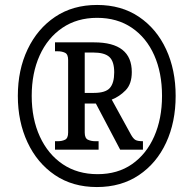

<svg xmlns="http://www.w3.org/2000/svg" viewBox="-20 -745 782 775"><path d="M371 10Q273 10 201.5 -38.5Q130 -87 91 -170.5Q52 -254 52 -358Q52 -463 91.5 -546Q131 -629 202.5 -677Q274 -725 372 -725Q470 -725 541 -677Q612 -629 650.5 -546Q689 -463 689 -358Q689 -252 650.5 -169Q612 -86 540.5 -38Q469 10 371 10ZM374 -42Q455 -42 513 -82.5Q571 -123 602.5 -194.5Q634 -266 634 -358Q634 -451 602.5 -522Q571 -593 512 -633Q453 -673 372 -673Q291 -673 231.5 -632.5Q172 -592 140 -521Q108 -450 108 -358Q108 -265 141 -193.5Q174 -122 233.5 -82Q293 -42 374 -42ZM202 -141V-175H213Q230 -175 242.5 -181Q255 -187 255 -210V-503Q255 -526 242.5 -532Q230 -538 213 -538H202V-574H360Q512 -574 512 -454Q512 -406 487 -380.5Q462 -355 431 -343L509 -201Q518 -185 527 -180Q536 -175 557 -175V-141H465L367 -327H322V-210Q322 -187 335 -181Q348 -175 365 -175H378V-141ZM359 -370Q406 -370 423.5 -390Q441 -410 441 -453Q441 -497 421.5 -515Q402 -533 356 -533H322V-370Z"/></svg>

Font: Noto Serif Lao Condensed ExtraBold
Style: Regular
Weight: 800
Width: 3
Designer: Monotype Design Team
Foundry: Monotype Imaging Inc.
Version: Version 2.003; ttfautohint (v1.8.4.7-5d5b)